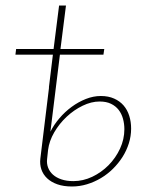

<svg xmlns="http://www.w3.org/2000/svg" viewBox="-20 -671 548 697"><path d="M38.5 -493H174.5L194.5 -651H219.5L199.5 -493H358.5L355.5 -472.5H197.5L163 -193Q175.5 -218 195.5 -241.5Q215.5 -265 240 -283Q264.5 -301 291.8 -311.8Q319 -322.5 346 -322.5Q373.5 -322.5 394.2 -313.2Q415 -304 428.8 -288Q442.5 -272 449.2 -250.5Q456 -229 456 -204Q456 -177 447.8 -150.8Q439.5 -124.5 424.8 -101.2Q410 -78 390 -58.2Q370 -38.5 346 -24.2Q322 -10 295.5 -2Q269 6 241.5 6Q210.5 6 188 -2Q165.5 -10 151 -23.8Q136.5 -37.5 130.2 -56Q124 -74.5 126.5 -95.5L158 -353.5H157.5L172 -472.5H36ZM151 -94Q149 -77.5 154.5 -62.8Q160 -48 172.2 -37Q184.5 -26 203 -19.8Q221.5 -13.5 246.5 -13.5Q281.5 -13.5 314.8 -29.2Q348 -45 374 -71.2Q400 -97.5 415.8 -131.5Q431.5 -165.5 431.5 -202Q431.5 -221.5 426.5 -239.8Q421.5 -258 410.8 -272Q400 -286 383 -294.2Q366 -302.5 341.5 -302.5Q311.5 -302.5 280 -287.2Q248.5 -272 222 -247.2Q195.5 -222.5 177 -190.8Q158.5 -159 154.5 -126.5Z"/></svg>

Font: Lato Thin
Style: Italic
Weight: 200
Italic angle: -7°
Designer: Lukasz Dziedzic
Foundry: tyPoland Lukasz Dziedzic
Version: Version 2.007; 2014-02-27